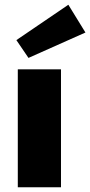

<svg xmlns="http://www.w3.org/2000/svg" viewBox="-20 -789 380 809"><path d="M237 -497V0H55V-497ZM268 -769 340 -652 100 -545 49 -620Z"/></svg>

Font: Exo 2 ExtraBold
Style: Regular
Weight: 800
Designer: Natanael Gama
Foundry: Natanael Gama
Version: Version 2.010